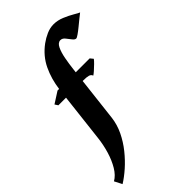

<svg xmlns="http://www.w3.org/2000/svg" viewBox="-314 -767 1068 1068"><g transform="rotate(-45 220.5 -233.0)"><path d="M357.9 -388.2Q352.1 -379.9 337.9 -366Q323.7 -352.1 309.8 -339.8Q295.9 -327.6 289.6 -324.2Q285.2 -336.9 271.5 -340.8Q257.8 -344.7 231.9 -344.7H35.6L23.4 -363.3L90.3 -406.2H343.3ZM486.3 -624.5Q477.1 -617.7 459.7 -603.5Q442.4 -589.4 423.6 -574Q404.8 -558.6 389.4 -547.9Q374 -537.1 368.7 -537.1Q358.4 -537.1 347.9 -551.3Q337.4 -565.4 325.9 -579.3Q314.5 -593.3 299.8 -593.3Q279.8 -593.3 267.3 -567.6Q254.9 -542 247.8 -503.9Q240.7 -465.8 236.3 -427.2L196.8 -86.4Q190.9 -37.1 168.7 8.8Q146.5 54.7 114.5 94.5Q82.5 134.3 46.9 165.8Q11.2 197.3 -22 217.8L-44.9 172.9Q-15.1 156.2 7.1 119.1Q29.3 82 43.5 34.4Q57.6 -13.2 63 -62L102.5 -403.8Q111.8 -476.6 140.9 -537.4Q169.9 -598.1 227.5 -640.6Q251.5 -658.2 279.3 -670.4Q307.1 -682.6 335 -682.6Q366.7 -682.6 398.2 -669.4Q429.7 -656.2 453.6 -642.1Q477.5 -627.9 486.3 -624.5Z"/></g></svg>

Font: Dai Banna SIL
Style: Bold Italic
Weight: 700
Italic angle: -11°
Designer: Victor Gaultney
Foundry: SIL International
Version: Version 4.000